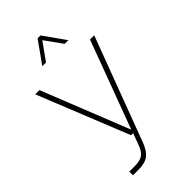

<svg xmlns="http://www.w3.org/2000/svg" viewBox="-268 -809 1033 1033"><g transform="rotate(-45 248.5 -292.0)"><path d="M88 150V122H128Q149 122 164.5 118.5Q180 115 191 107Q202 99 210.5 85.5Q219 72 226 52L249 -10H233L24 -530H56L255 -30L441 -530H473L250 64Q232 111 206 130.5Q180 150 128 150ZM158 -610 246 -734H268L356 -610H328L257 -709L186 -610Z"/></g></svg>

Font: Geist Thin
Style: Regular
Weight: 400
Designer: Basement.studio, Andrés Briganti, Mateo Zaragoza
Foundry: Basement.studio, Vercel, Andrés Briganti, Guido Ferreyra, Mateo Zaragoza
Version: Version 1.401